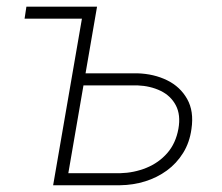

<svg xmlns="http://www.w3.org/2000/svg" viewBox="-20 -548 657 568"><path d="M255.9 -528.3 250.5 -492.7H52.7L58.1 -528.3ZM214.4 -331.1H386.7Q435.5 -329.6 474.4 -310.5Q513.2 -291.5 533.7 -255.1Q554.2 -218.8 546.4 -166.5Q541 -126.5 521.7 -95.5Q502.4 -64.5 473.6 -43.5Q444.8 -22.5 409.4 -11.5Q374 -0.5 335.4 0H137.2L228.5 -528.3H267.1L182.1 -35.6H335.4Q376.5 -36.6 413.1 -51.5Q449.7 -66.4 474.9 -95.2Q500 -124 507.8 -167Q515.1 -208 500.2 -236.3Q485.4 -264.6 455.1 -279.3Q424.8 -293.9 386.7 -295.4H208.5Z"/></svg>

Font: Roboto ExtraLight
Style: Italic
Weight: 250
Designer: Christian Robertson
Foundry: Google
Version: Version 3.009; 2024